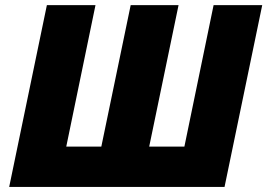

<svg xmlns="http://www.w3.org/2000/svg" viewBox="-20 -734 1050 754"><path d="M16.1 0 164.1 -713.9H355L240.2 -158.2H377.9L493.2 -713.9H681.2L565.9 -158.2H704.1L818.8 -713.9H1009.8L861.8 0Z"/></svg>

Font: Open Sans Extrabold
Style: Italic
Weight: 800
Italic angle: -12°
Foundry: Ascender Corporation
Version: Version 1.10